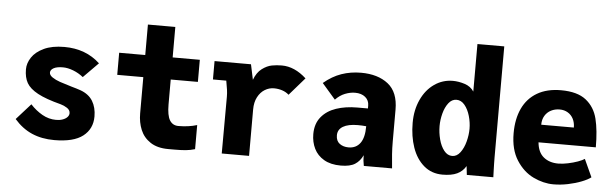

<svg xmlns="http://www.w3.org/2000/svg" viewBox="-50 -967 3699 1155"><g transform="rotate(5 1800.0 -389.5)"><path d="M63 -98.5 149.5 -195Q182 -159.5 221.5 -137Q261 -114.5 305.5 -114.5Q328 -114.5 345.8 -121Q363.5 -127.5 373.2 -138.2Q383 -149 383 -161.5Q383 -180.5 364.2 -192.8Q345.5 -205 325 -210.5Q234 -234 185 -260.5Q136 -287 117.2 -320Q98.5 -353 98.5 -402Q98.5 -439 121.8 -474.2Q145 -509.5 194.2 -532.8Q243.5 -556 317.5 -556Q447 -556 533 -476L443 -385Q415 -407.5 381.8 -420.2Q348.5 -433 319.5 -433Q282.5 -433 263.2 -422.2Q244 -411.5 244 -395Q244 -379.5 263.2 -366.5Q282.5 -353.5 309.5 -344.2Q336.5 -335 380.5 -322Q411.5 -313.5 436 -305Q487 -286.5 510.5 -247.8Q534 -209 534 -155Q534 -80 477.8 -36.2Q421.5 7.5 305 7.5Q229.5 7.5 170 -18.2Q110.5 -44 63 -98.5Z M806 -197V-416.5H648.5V-550H806V-734H971.5V-550H1135.5V-416.5H971.5V-266.5Q971.5 -199.5 989.2 -170.8Q1007 -142 1041.5 -142Q1103 -142 1154 -157.5V-12Q1125.5 -3.5 1098 -1Q1070.5 1.5 1030 1.5H993Q927 1.5 885 -26.2Q843 -54 824.5 -98.8Q806 -143.5 806 -197Z M1317 -343Q1317 -364 1314.2 -384Q1311.5 -404 1305 -439H1224.5V-550H1444.5L1464 -458Q1481 -503.5 1511 -525.8Q1541 -548 1569.8 -553.5Q1598.5 -559 1630 -559Q1707.5 -559 1778.5 -494L1685.5 -387Q1668.5 -402.5 1645 -410.2Q1621.5 -418 1595 -418Q1566 -418 1540 -402.2Q1514 -386.5 1497.5 -355.2Q1481 -324 1481 -280V0H1316Z M1854.5 -164.5Q1854.5 -227 1887.8 -267.8Q1921 -308.5 1977.2 -327.5Q2033.5 -346.5 2104.5 -346.5H2168.5V-364Q2168.5 -395.5 2145.2 -414.8Q2122 -434 2083.5 -434Q2054.5 -434 2023.2 -421.8Q1992 -409.5 1965.5 -382L1884.5 -475.5Q1935.5 -518.5 1991 -537.8Q2046.5 -557 2109 -557Q2211 -557 2272.8 -508.2Q2334.5 -459.5 2334.5 -354V-161Q2334.5 -121 2337 -85.5Q2339.5 -50 2344.5 0H2174Q2170.5 -18 2169 -31.8Q2167.5 -45.5 2167.5 -64Q2151 -28 2121.2 -9Q2091.5 10 2035.5 10Q1974 10 1933.5 -13.8Q1893 -37.5 1873.8 -77Q1854.5 -116.5 1854.5 -164.5ZM2167.5 -239Q2142.5 -241.5 2117 -241.5Q2059 -241.5 2027.8 -223Q1996.5 -204.5 1996.5 -169.5Q1996.5 -135.5 2018.5 -119.2Q2040.5 -103 2072.5 -103Q2117.5 -103 2142.5 -136.5Q2167.5 -170 2167.5 -239Z M2444 -284Q2444 -362 2472.8 -424.2Q2501.5 -486.5 2551.8 -521.5Q2602 -556.5 2663.5 -556.5Q2697.5 -556.5 2734.5 -544.8Q2771.5 -533 2791 -503V-790H2953V-120Q2953 -100.5 2953.5 -81.5Q2954 -62.5 2954.5 -43.5L2956 0H2796L2790 -53Q2771 -20.5 2737.5 -4.8Q2704 11 2650 11Q2583.5 11 2537 -28.8Q2490.5 -68.5 2467.2 -135.5Q2444 -202.5 2444 -284ZM2788 -278Q2788 -316 2776.8 -355Q2765.5 -394 2744.5 -419.5Q2723.5 -445 2695 -445Q2667 -445 2647 -419Q2627 -393 2617 -354.5Q2607 -316 2607 -279Q2607 -239 2617.5 -198.8Q2628 -158.5 2648.8 -132.2Q2669.5 -106 2698 -106Q2726 -106 2746.5 -133.2Q2767 -160.5 2777.5 -200.5Q2788 -240.5 2788 -278Z M3054.5 -275Q3054.5 -361 3084.2 -424.5Q3114 -488 3172.8 -522.5Q3231.5 -557 3316.5 -557Q3415.5 -557 3467.8 -515.5Q3520 -474 3537.2 -404.8Q3554.5 -335.5 3554.5 -233H3208.5Q3214 -173 3249 -144.5Q3284 -116 3337.5 -116Q3364 -116 3396 -122.8Q3428 -129.5 3455 -139.2Q3482 -149 3495 -158L3544 -51Q3524.5 -36 3488.2 -21.8Q3452 -7.5 3407.2 1.8Q3362.5 11 3319.5 11Q3259 11 3198 -18.2Q3137 -47.5 3095.8 -111.8Q3054.5 -176 3054.5 -275ZM3318.5 -441Q3290 -441 3266.5 -429Q3243 -417 3229.2 -394.2Q3215.5 -371.5 3215.5 -340H3412.5Q3412.5 -369.5 3400.8 -392.5Q3389 -415.5 3367.5 -428.2Q3346 -441 3318.5 -441Z"/></g></svg>

Font: JuliaMono Black
Style: Regular
Weight: 900
Monospace: yes
Designer: cormullion
Foundry: corm
Version: Version 0.054; ttfautohint (v1.8.4)